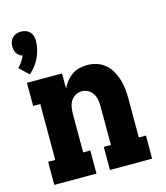

<svg xmlns="http://www.w3.org/2000/svg" viewBox="-116 -875 832 963"><g transform="rotate(-15 300.0 -393.0)"><path d="M71 -567 23 -613Q35 -624 44.5 -638Q54 -652 60 -668Q51 -670 43.5 -676Q36 -682 31 -689.5Q26 -697 24 -706.5Q22 -716 22 -725Q22 -737 26 -749Q30 -761 38.5 -769.5Q47 -778 59 -782Q71 -786 83 -786Q95 -786 107 -782Q119 -778 127.5 -769.5Q136 -761 140 -749Q144 -737 144 -725Q144 -702 139 -680Q134 -658 125 -638Q116 -618 102 -600Q88 -582 71 -567ZM46 0V-120H83V-410H46V-530H228V-452Q237 -471 250.5 -487.5Q264 -504 281 -516Q298 -528 319 -533Q340 -538 361 -538Q386 -538 410.5 -530Q435 -522 454 -505.5Q473 -489 485.5 -466.5Q498 -444 505 -420Q512 -396 514.5 -370.5Q517 -345 517 -320V-120H554V0H335V-120H372V-320Q372 -337 369 -354Q366 -371 357 -386Q348 -401 332.5 -409.5Q317 -418 300 -418Q283 -418 267.5 -409.5Q252 -401 243 -386Q234 -371 231 -354Q228 -337 228 -320V-120H265V0Z"/></g></svg>

Font: Iosevka Curly Slab HvEx
Style: Regular
Weight: 900
Width: 7
Monospace: yes
Designer: Belleve Invis
Foundry: Belleve Invis
Version: Version 11.1.0; ttfautohint (v1.8.3)